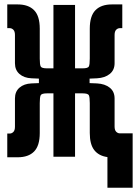

<svg xmlns="http://www.w3.org/2000/svg" viewBox="-20 -716 626 877"><path d="M13.2 2.4V-106H24.4Q33.7 -106 41 -113.3Q48.3 -120.6 48.3 -137.2V-266.1Q48.3 -297.9 69.1 -315.7Q89.8 -333.5 123.5 -335L157.7 -336.4V-356.9L123.5 -358.4Q89.8 -359.9 69.1 -377.9Q48.3 -396 48.3 -427.2V-556.2Q48.3 -572.8 41 -580.1Q33.7 -587.4 24.4 -587.4H13.2V-695.8H60.5Q109.9 -695.8 135.7 -669.4Q161.6 -643.1 161.6 -585V-448.2Q161.6 -421.4 165.8 -412.6Q169.9 -403.8 194.8 -403.8H224.1V-693.4H322.8V-403.8H356.9Q381.8 -403.8 386 -412.6Q390.1 -421.4 390.1 -448.2V-585Q390.1 -643.1 416 -669.4Q441.9 -695.8 491.2 -695.8H538.6V-587.4H527.3Q518.1 -587.4 510.7 -580.1Q503.4 -572.8 503.4 -556.2V-427.2Q503.4 -396 481.4 -378.2Q459.5 -360.4 423.3 -358.4L389.2 -356.9V-336.4L423.3 -335Q459.5 -333 481.4 -315.4Q503.4 -297.9 503.4 -266.1V-138.2Q503.4 -121.6 510.7 -114.3Q518.1 -106.9 527.3 -106.9H585.9V141.6H470.7V1.5Q431.2 -3.9 410.6 -30.3Q390.1 -56.6 390.1 -108.4V-245.1Q390.1 -272 386 -280.8Q381.8 -289.6 356.9 -289.6H322.8V0H224.1V-289.6H194.8Q169.9 -289.6 165.8 -280.8Q161.6 -272 161.6 -245.1V-108.4Q161.6 -50.3 135.7 -23.9Q109.9 2.4 60.5 2.4Z"/></svg>

Font: Cascadia Mono NF SemiBold
Style: Regular
Weight: 600
Monospace: yes
Designer: Aaron Bell
Foundry: Saja Typeworks
Version: Version 2404.023; ttfautohint (v1.8.4)